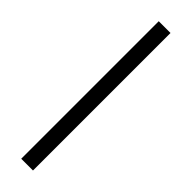

<svg xmlns="http://www.w3.org/2000/svg" viewBox="-247 -697 693 693"><g transform="rotate(45 99.0 -351.0)"><path d="M129 -702V0H69V-702Z"/></g></svg>

Font: SUITE Light
Style: Regular
Weight: 300
Designer: Sun
Foundry: Sun
Version: Version 2.040